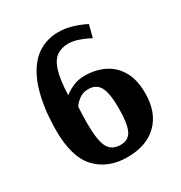

<svg xmlns="http://www.w3.org/2000/svg" viewBox="-160 -775 849 901"><g transform="rotate(-30 265.0 -324.5)"><path d="M273 11Q168 11 106 -54.5Q44 -120 44 -266Q44 -280 45 -299.5Q46 -319 47 -336.5Q48 -354 49 -361Q62 -470 95 -535.5Q128 -601 176 -630.5Q224 -660 282 -660Q318 -660 351.5 -650.5Q385 -641 406 -631Q427 -621 427 -621L410 -554Q410 -554 392 -563Q374 -572 347.5 -581Q321 -590 295 -590Q259 -590 233 -571.5Q207 -553 193 -507.5Q179 -462 176 -380Q198 -397 225.5 -409Q253 -421 287 -421Q346 -421 393 -398Q440 -375 467 -328Q494 -281 494 -208Q494 -105 435.5 -47Q377 11 273 11ZM273 -55Q317 -55 334 -91Q351 -127 351 -210Q351 -289 333 -323.5Q315 -358 271 -358Q242 -358 222 -343Q202 -328 190 -311Q189 -298 188 -270.5Q187 -243 187 -222Q187 -126 207 -90.5Q227 -55 273 -55Z"/></g></svg>

Font: Arsenal SC
Style: Bold
Weight: 700
Designer: Andrij Shevchenko
Foundry: Stairsfor
Version: Version 2.001; ttfautohint (v1.8.4.7-5d5b)